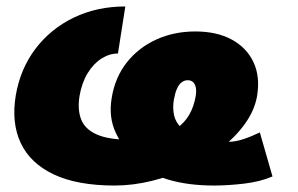

<svg xmlns="http://www.w3.org/2000/svg" viewBox="-20 -570 930 600"><path d="M338.4 9.8Q221.2 9.8 147.7 -25.1Q74.2 -60.1 44.7 -123.3Q15.1 -186.5 29.3 -272Q43.5 -355 90.8 -417.5Q138.2 -480 210.4 -514.9Q282.7 -549.8 371.6 -549.8L348.6 -402.8Q322.3 -402.8 297.4 -387.2Q272.5 -371.6 254.2 -341.8Q235.8 -312 228.5 -270Q221.7 -227.5 233.6 -196.8Q245.6 -166 282.7 -149.7Q319.8 -133.3 387.2 -133.3Q435.1 -133.3 471.2 -142.6Q507.3 -151.9 532.2 -169.2Q557.1 -186.5 571.5 -211.7Q585.9 -236.8 591.3 -268.6Q594.2 -284.7 592 -295.9Q589.8 -307.1 583.5 -313.2Q577.1 -319.3 566.4 -319.3Q556.2 -319.3 547.4 -312.5Q538.6 -305.7 532.7 -292Q526.9 -278.3 523.4 -258.8Q519 -232.9 523.9 -210.2Q528.8 -187.5 546.9 -170.4Q564.9 -153.3 599.1 -143.6Q616.7 -136.2 642.6 -131.6Q668.5 -127 695.8 -127Q715.8 -127 741 -135.3Q766.1 -143.6 792 -156.2L831.5 -18.6Q793 -2 742.4 3.9Q691.9 9.8 649.4 9.8Q568.8 9.8 507.1 -8.3Q445.3 -26.4 405.8 -67.4Q364.7 -106 341.8 -155Q318.8 -204.1 329.1 -264.2Q339.4 -328.1 376.2 -374.8Q413.1 -421.4 468.5 -446.5Q523.9 -471.7 590.3 -471.7Q657.7 -471.7 704.3 -446.3Q751 -420.9 772.2 -375.5Q793.5 -330.1 783.2 -269Q775.4 -225.1 745.8 -183.6Q716.3 -142.1 670.9 -107.2Q625.5 -72.3 570.1 -45.9Q514.6 -19.5 455.1 -4.9Q395.5 9.8 338.4 9.8Z"/></svg>

Font: Inter 16pt Black
Style: Italic
Weight: 900
Italic angle: -9.3988°
Version: Version 4.001;git-66647c0bb